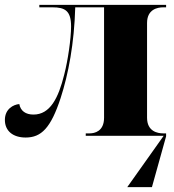

<svg xmlns="http://www.w3.org/2000/svg" viewBox="-20 -556 714 786"><path d="M85 7C149 7 188 -32 228 -154C260 -252 284 -379 288 -526H406V-74C406 -18 367 -10 347 -10H331V0H650L501 210H602L660 2V0V-10H648C625 -10 582 -18 582 -74V-462C582 -518 625 -526 648 -526H660V-536H141V-526H195C246 -526 271 -512 271 -448C271 -398 258 -309 243 -251C219 -154 185 -87 117 -87C85 -87 64 -102 59 -130C35 -128 0 -110 0 -65C0 -20 33 7 85 7Z"/></svg>

Font: Noto Serif Display ExtraBold
Style: Regular
Weight: 800
Designer: Monotype Design Team
Foundry: Monotype Imaging Inc.
Version: Version 2.009